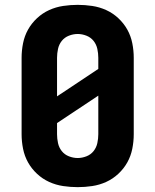

<svg xmlns="http://www.w3.org/2000/svg" viewBox="-20 -763 640 791"><path d="M300 8Q270 8 240 3.5Q210 -1 182.5 -13.5Q155 -26 132.5 -47Q110 -68 95.5 -94Q81 -120 75 -150Q69 -180 69 -210V-525Q69 -555 75 -585Q81 -615 95.5 -641Q110 -667 132.5 -688Q155 -709 182.5 -721.5Q210 -734 240 -738.5Q270 -743 300 -743Q330 -743 360 -738.5Q390 -734 417.5 -721.5Q445 -709 467.5 -688Q490 -667 504.5 -641Q519 -615 525 -585Q531 -555 531 -525V-210Q531 -180 525 -150Q519 -120 504.5 -94Q490 -68 467.5 -47Q445 -26 417.5 -13.5Q390 -1 360 3.5Q330 8 300 8ZM215 -366 385 -479V-525Q385 -543 381 -561.5Q377 -580 365.5 -594.5Q354 -609 336 -616Q318 -623 300 -623Q282 -623 264 -616Q246 -609 234.5 -594.5Q223 -580 219 -561.5Q215 -543 215 -525ZM300 -112Q318 -112 336 -119Q354 -126 365.5 -140.5Q377 -155 381 -173.5Q385 -192 385 -210V-369L215 -256V-210Q215 -192 219 -173.5Q223 -155 234.5 -140.5Q246 -126 264 -119Q282 -112 300 -112Z"/></svg>

Font: Iosevka Aile Heavy
Style: Regular
Weight: 900
Designer: Belleve Invis
Foundry: Belleve Invis
Version: Version 31.1.0; ttfautohint (v1.8.4)